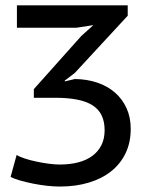

<svg xmlns="http://www.w3.org/2000/svg" viewBox="-20 -682 541 715"><path d="M202.6 -69.3Q240.7 -69.3 271.5 -77.4Q302.2 -85.4 324 -101.6Q345.7 -117.7 357.7 -141.6Q369.6 -165.5 369.6 -196.8Q369.6 -229 358.6 -252Q347.7 -274.9 325 -289.6Q302.2 -304.2 267.6 -311Q232.9 -317.9 185.5 -317.9H106V-350.1L282.2 -547.4L327.6 -588.4L264.2 -578.6H43V-662.1H455.6V-623.5L258.8 -410.6L221.2 -381.8V-378.9L258.8 -387.7Q304.2 -387.2 342.3 -374.3Q380.4 -361.3 408 -337.4Q435.5 -313.5 451.2 -279.3Q466.8 -245.1 466.8 -202.1Q466.8 -151.4 447.8 -111.6Q428.7 -71.8 394 -44.2Q359.4 -16.6 310.8 -2Q262.2 12.7 202.6 12.7Q180.7 12.7 154.5 9.8Q128.4 6.8 102.8 1.7Q77.1 -3.4 54.9 -9.8Q32.7 -16.1 19.5 -23.4L42 -105Q52.7 -98.1 72 -91.8Q91.3 -85.4 114 -80.6Q136.7 -75.7 160.2 -72.5Q183.6 -69.3 202.6 -69.3Z"/></svg>

Font: PT Astra Sans
Style: Regular
Weight: 400
Designer: A.Korolkova, I. Chaeva
Foundry: ParaType Ltd
Version: Version 1.001; ttfautohint (v1.6)